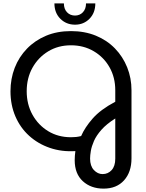

<svg xmlns="http://www.w3.org/2000/svg" viewBox="-20 -896 862 1136"><path d="M593 220Q518 220 470 176Q422 132 422 52Q422 39 423 25.5Q424 12 426 -2Q345 3 275 -21Q205 -45 152.5 -92.5Q100 -140 71 -207.5Q42 -275 42 -356Q42 -430 67 -494.5Q92 -559 139.5 -608Q187 -657 252.5 -684.5Q318 -712 400 -712Q481 -712 547 -685Q613 -658 660 -609.5Q707 -561 732.5 -497.5Q758 -434 758 -362V41Q758 122 714 171Q670 220 593 220ZM400 -84Q416 -84 430 -85.5Q444 -87 460 -91Q482 -142 528.5 -195Q575 -248 662 -294V-362Q662 -438 628 -498Q594 -558 534.5 -593Q475 -628 400 -628Q324 -628 265 -592Q206 -556 172 -495Q138 -434 138 -356Q138 -279 172 -217.5Q206 -156 265 -120Q324 -84 400 -84ZM587 134Q619 134 640.5 110.5Q662 87 662 43V-195Q610 -162 580 -128Q550 -94 536 -62Q522 -30 517.5 -3Q513 24 513 42Q513 86 535.5 110Q558 134 587 134ZM424 -750Q372 -750 337 -785Q302 -820 302 -876H358Q358 -843 376.5 -823.5Q395 -804 424 -804Q452 -804 470.5 -823.5Q489 -843 489 -876H544Q544 -820 509.5 -785Q475 -750 424 -750Z"/></svg>

Font: MuseoModerno
Style: Regular
Weight: 400
Designer: Pablo Cosgaya, Héctor Gatti, Marcela Romero, and the Authors of The MuseoModerno Project.
Foundry: Omnibus-Type Team
Version: Version 1.001